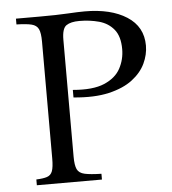

<svg xmlns="http://www.w3.org/2000/svg" viewBox="-50 -716 680 761"><g transform="rotate(-5 290.0 -335.0)"><path d="M66 0V-23Q93 -24 108.5 -29Q124 -34 130 -50Q136 -66 136 -100V-565Q136 -600 128.5 -615.5Q121 -631 101 -636Q81 -641 41 -642V-665H136Q204 -665 246.5 -667.5Q289 -670 315 -670Q419 -670 482 -629.5Q545 -589 545 -514Q545 -478 528.5 -443Q512 -408 476 -380.5Q440 -353 382 -339.5Q324 -326 241 -334V-364Q321 -357 366.5 -376.5Q412 -396 431 -431.5Q450 -467 450 -508Q450 -559 427.5 -586.5Q405 -614 368.5 -624Q332 -634 290 -634Q256 -634 238.5 -622Q221 -610 221 -565V-100Q221 -66 228.5 -50Q236 -34 258.5 -29Q281 -24 325 -23V0Z"/></g></svg>

Font: Bona Nova SC
Style: Regular
Weight: 400
Designer: Mateusz Machalski
Foundry: Capitalics
Version: Version 4.001; ttfautohint (v1.8.4.7-5d5b)